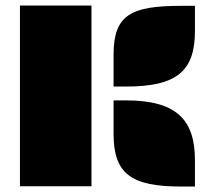

<svg xmlns="http://www.w3.org/2000/svg" viewBox="-20 -685 789 705"><path d="M53.2 -1H315.9V-664.6H53.2ZM397 -367.2H442.9C630.4 -367.2 695.8 -424.8 695.8 -571.3V-663.6H646.5C460 -663.6 397 -630.4 397 -483.9ZM397 -194.3C397 -47.4 460 0 646.5 0H695.8V-96.7C695.8 -243.2 630.4 -316.4 442.9 -316.4H397Z"/></svg>

Font: Plaster
Style: Regular
Weight: 400
Designer: Eben Sorkin
Foundry: Eben Sorkin
Version: Version 1.007